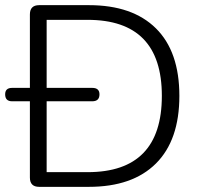

<svg xmlns="http://www.w3.org/2000/svg" viewBox="-25 -725 780 745"><path d="M22 -332Q-5 -332 -5 -359Q-5 -384 22 -384H91V-669Q91 -705 127 -705H320Q489 -705 580 -615Q671 -525 671 -353Q671 -181 580 -90.5Q489 0 320 0H127Q91 0 91 -36V-332ZM156 -57H315Q603 -57 603 -353Q603 -648 315 -648H156V-384H333Q361 -384 361 -359Q361 -332 333 -332H156Z"/></svg>

Font: Chiron GoRound TC L
Style: Regular
Weight: 300
Designer: Ryoko NISHIZUKA 西塚涼子 (kana, bopomofo & ideographs); Paul D. Hunt (Latin, Greek & Cyrillic); Sandoll Communications 산돌커뮤니
Foundry: Adobe
Version: Version 1.000;hotconv 1.1.1;makeotfexe 2.6.0